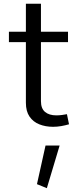

<svg xmlns="http://www.w3.org/2000/svg" viewBox="-20 -666 426 1016"><path d="M220.9 104.2 175.6 308.5 227.9 329.8 295.5 104.2ZM334.2 -61.8Q324 -59.6 308.5 -57.6Q292.9 -55.5 278.3 -55.5Q240 -55.5 218.3 -73.7Q196.7 -91.8 196.7 -130.6V-646.3H117V-122.3Q117 -77.1 136.3 -49Q155.6 -20.9 188.3 -8Q220.9 5 260.8 5Q282.7 5 304.3 1.2Q326 -2.7 345.2 -8.3ZM27.2 -443.2H339.9V-498.1H27.2Z"/></svg>

Font: Estedad VF
Style: Regular
Weight: 100
Designer: Amin Abedi
Version: Version 7.3